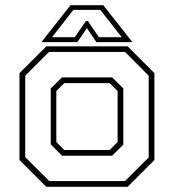

<svg xmlns="http://www.w3.org/2000/svg" viewBox="-20 -718 668 738"><path d="M158 0 55 -103V-437L158 -540H470.5L573.5 -437V-103L470.5 0ZM169.5 -22H460.5L551.5 -113V-427L460.5 -518.5H168.5L77 -427V-114ZM218.5 -119.5 175 -163V-378L218 -420.5H411L454 -378V-162L411 -119.5ZM227 -141.5H401.5L432 -172V-368L401.5 -398.5H227L196.5 -368V-172ZM251 -698H377L489 -556H350.5L314 -610L277.5 -556H139ZM262 -680 180 -575H267.5L310 -637H318L360 -575H448L365.5 -680Z"/></svg>

Font: Tourney ExtraLight
Style: Regular
Weight: 250
Designer: Tyler Finck
Foundry: Etcetera Type Co
Version: Version 1.015